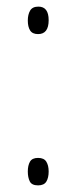

<svg xmlns="http://www.w3.org/2000/svg" viewBox="-20 -554 230 580"><path d="M64 -492Q64 -510 71 -522Q78 -534 96 -534Q127 -534 127 -493Q127 -451 95 -451Q78 -451 71 -462Q64 -473 64 -492ZM64 -36Q64 -54 70.5 -65.5Q77 -77 95 -77Q113 -77 120 -65.5Q127 -54 127 -36Q127 -17 120 -5.5Q113 6 95 6Q76 6 70 -6Q64 -18 64 -36Z"/></svg>

Font: Noto Sans Gujarati ExtraCondensed ExtraLight
Style: Regular
Weight: 200
Width: 2
Designer: Jelle Bosma - Monotype Design Team, Universal Thirst
Foundry: Monotype Imaging Inc.
Version: Version 2.106; ttfautohint (v1.8.4.7-5d5b)